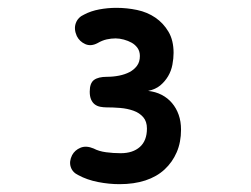

<svg xmlns="http://www.w3.org/2000/svg" viewBox="-20 -900 640 490"><path d="M180 -453Q165 -460 160.5 -474Q156 -488 164 -504Q171 -517 185.5 -523Q200 -529 219 -521Q232 -514 250.5 -511.5Q269 -509 288 -509Q319 -509 337 -525Q355 -541 355 -572Q355 -590 345.5 -601Q336 -612 320.5 -617.5Q305 -623 287 -624.5Q269 -626 251 -626Q244 -626 236 -627.5Q228 -629 222 -633.5Q216 -638 212.5 -646Q209 -654 209 -666Q209 -688 220 -696Q231 -704 253 -704Q269 -704 284 -707Q299 -710 310.5 -716Q322 -722 329.5 -732Q337 -742 337 -757Q337 -769 331 -777.5Q325 -786 316 -791Q307 -796 296 -799Q285 -802 275 -802Q264 -802 252.5 -799.5Q241 -797 229 -790Q212 -781 197.5 -787.5Q183 -794 176 -808Q168 -826 173.5 -841Q179 -856 195 -863Q212 -872 233.5 -876Q255 -880 277 -880Q304 -880 330 -874.5Q356 -869 376.5 -855Q397 -841 410 -819Q423 -797 423 -765Q423 -751 420 -735Q417 -719 409 -705.5Q401 -692 389 -682Q377 -672 358 -668Q377 -666 392.5 -658Q408 -650 419 -637Q430 -624 436 -607Q442 -590 442 -569Q442 -537 431 -511.5Q420 -486 400 -467.5Q380 -449 351 -439.5Q322 -430 285 -430Q258 -430 230 -435.5Q202 -441 180 -453Z"/></svg>

Font: Maple Mono SemiBold
Style: Regular
Weight: 600
Monospace: yes
Designer: subframe7536
Version: Version 7.000